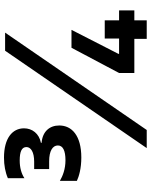

<svg xmlns="http://www.w3.org/2000/svg" viewBox="86 -860 773 986"><g transform="rotate(-90 473.0 -366.5)"><path d="M322.1 -449.2C322.1 -499.6 290.5 -535.5 233 -539.8V-543.3C280.5 -552.6 307.5 -588.1 307.5 -630C307.5 -690.3 256.4 -733 157 -733C117.9 -733 81.3 -726.2 51.5 -713.1V-628.2C74.9 -643.5 105.5 -652.3 142.4 -652.3C187.5 -652.3 211.3 -642 211.3 -617.9C211.3 -594.8 185.4 -578.1 136.4 -578.1H98.4V-501.1H138.5C191.1 -501.1 219.5 -483.3 219.5 -456.3C219.5 -430.8 193.5 -417.3 143.5 -417.3C98 -417.3 62.5 -431.5 37.6 -446V-358.7C60.7 -348 100.9 -335.9 157.7 -335.9C270.6 -335.9 322.1 -384.9 322.1 -449.2ZM706 -727.3 206 0H299L799 -727.3ZM913 -142H862.2V-215.6H768.5V-142H690V-145.6L813.2 -386.4H721.2L591.6 -142V-63.6H767V0H862.2V-63.6H913Z"/></g></svg>

Font: TID UI
Style: Bold
Weight: 700
Designer: The TID Project Authors
Foundry: Bakken & Bæck
Version: Version 1.001;hotconv 1.0.109;makeotfexe 2.5.65596